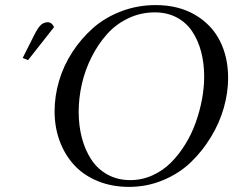

<svg xmlns="http://www.w3.org/2000/svg" viewBox="-20 -731 942 759"><path d="M69.8 -502 116.2 -594.2Q129.9 -621.6 141.6 -632.3Q153.3 -643.1 168.9 -643.1Q184.6 -643.1 193.8 -624L90.8 -493.2ZM195.8 -291Q195.8 -351.1 213.4 -411.1Q231 -471.2 265.9 -524.9Q300.8 -578.6 348.1 -620.4Q395.5 -662.1 459.7 -686.5Q523.9 -710.9 595.2 -710.9Q685.1 -710.9 750.7 -672.6Q816.4 -634.3 849.1 -569.8Q881.8 -505.4 881.8 -422.9Q881.8 -365.7 865 -305.7Q848.1 -245.6 814.2 -189.7Q780.3 -133.8 734.4 -89.6Q688.5 -45.4 624.8 -18.8Q561 7.8 490.2 7.8Q421.9 7.8 365.7 -15.4Q309.6 -38.6 272.7 -79.1Q235.8 -119.6 215.8 -173.8Q195.8 -228 195.8 -291ZM291 -289.1Q291 -233.9 303.7 -185.8Q316.4 -137.7 341.1 -100.1Q365.7 -62.5 405.3 -40.8Q444.8 -19 495.1 -19Q541 -19 582.3 -37.6Q623.5 -56.2 655 -87.4Q686.5 -118.7 711.9 -159.7Q737.3 -200.7 753.7 -246.6Q770 -292.5 778.6 -338.9Q787.1 -385.3 787.1 -428.2Q787.1 -481 775.1 -526.4Q763.2 -571.8 739.7 -606.9Q716.3 -642.1 678.5 -662.1Q640.6 -682.1 591.8 -682.1Q536.1 -682.1 487.1 -658.7Q438 -635.3 402.8 -595.7Q367.7 -556.2 342 -505.4Q316.4 -454.6 303.7 -399.2Q291 -343.8 291 -289.1Z"/></svg>

Font: Dihjauti
Style: Bold Italic
Weight: 700
Italic angle: -9°
Designer: T. Christopher White
Version: Version 3.0.0